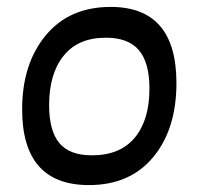

<svg xmlns="http://www.w3.org/2000/svg" viewBox="-20 -527 569 555"><path d="M300 -507Q490 -507 490 -287Q490 -154 423 -73Q356 8 237 8Q44 8 44 -211Q44 -342 112 -424.5Q180 -507 300 -507ZM286 -418Q206 -418 164 -366Q122 -314 122 -223Q122 -149 151.5 -113.5Q181 -78 246 -78Q327 -78 369.5 -129Q412 -180 412 -271Q412 -346 381.5 -382Q351 -418 286 -418Z"/></svg>

Font: Alegreya Sans Medium
Style: Italic
Weight: 500
Italic angle: -7°
Designer: Juan Pablo del Peral
Foundry: Huerta Tipografica
Version: Version 2.007